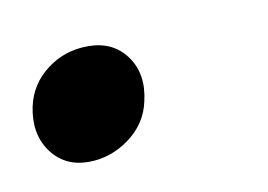

<svg xmlns="http://www.w3.org/2000/svg" viewBox="-34 -151 282 202"><g transform="rotate(-10 107.0 -50.0)"><path d="M48.3 10Q22.5 10 8.3 -9.6Q-5.8 -29.2 0 -57.5Q5 -80.8 24.2 -95.4Q43.3 -110 68.3 -110Q95 -110 109.2 -90.4Q123.3 -70.8 116.7 -42.5Q111.7 -19.2 91.7 -4.6Q71.7 10 48.3 10Z"/></g></svg>

Font: Funnel Sans Light Light
Style: Italic
Weight: 300
Italic angle: -14.036°
Version: Version 1.000